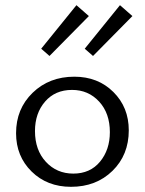

<svg xmlns="http://www.w3.org/2000/svg" viewBox="-20 -716 559 741"><path d="M171 -500 139 -528 275 -696 323 -654ZM339 -500 307 -528 443 -696 491 -654ZM254 5Q162 5 102 -54Q42 -113 42 -202Q42 -296 106 -358Q170 -420 267 -420Q358 -420 417.5 -361Q477 -302 477 -213Q477 -118 414 -56.5Q351 5 254 5ZM263 -46Q328 -46 366 -92Q404 -138 404 -206Q404 -279 362.5 -324Q321 -369 258 -369Q193 -369 154 -324Q115 -279 115 -210Q115 -137 157 -91.5Q199 -46 263 -46Z"/></svg>

Font: EauTestInfant
Style: Regular
Weight: 400
Designer: Christian Thalmann (Catharsis Fonts)
Version: Version 0.001;PS 000.001;hotconv 1.0.88;makeotf.lib2.5.64775